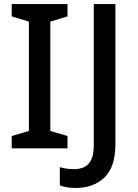

<svg xmlns="http://www.w3.org/2000/svg" viewBox="-20 -734 682 950"><path d="M314 0H38V-61L123 -86V-627L38 -653V-714H314V-653L229 -627V-86L314 -61ZM354 196Q329 196 309.5 192.5Q290 189 276 183V93Q292 98 310 100.5Q328 103 348 103Q373 103 395 93.5Q417 84 430.5 58Q444 32 444 -15V-714H551V-21Q551 92 497 144Q443 196 354 196Z"/></svg>

Font: Noto Sans Tai Tham Medium
Style: Regular
Weight: 500
Designer: Monotype Design Team 2013. Revised by David WIlliams 2020
Foundry: Monotype Imaging Inc.
Version: Version 2.002; ttfautohint (v1.8.4.7-5d5b)